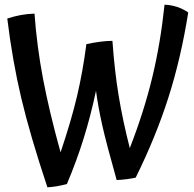

<svg xmlns="http://www.w3.org/2000/svg" viewBox="-20 -730 828 818"><path d="M389 -343Q366 -235 336 -139Q306 -43 265 54Q243 60 222 63.5Q201 67 182 68Q108 -154 70.5 -312.5Q33 -471 11 -651Q38 -660 66.5 -665.5Q95 -671 127 -672Q137 -533 163.5 -393.5Q190 -254 238 -81Q284 -217 308.5 -321.5Q333 -426 348 -542Q375 -548 405 -552Q435 -556 459 -556Q468 -429 485.5 -322.5Q503 -216 533 -99Q594 -256 629 -401.5Q664 -547 681 -710Q709 -709 734.5 -700.5Q760 -692 782 -677Q751 -482 697.5 -314.5Q644 -147 558 27Q538 31 519 33.5Q500 36 477 37Q433 -119 415.5 -197Q398 -275 389 -343Z"/></svg>

Font: Atma Medium
Style: Regular
Weight: 500
Designer: Gregori Vincens, Jeremie Hornus, Riccardo Olocco, Yoann Minet.
Foundry: black foundry
Version: Version 1.101;PS 1.100;hotconv 1.0.86;makeotf.lib2.5.63406